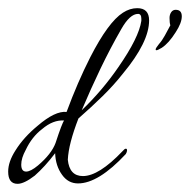

<svg xmlns="http://www.w3.org/2000/svg" viewBox="-27 -449 465 470"><path d="M16 1Q-7 1 -7 -29Q-7 -53 11 -81Q31 -113 65 -141Q108 -178 136 -175Q163 -248 194 -309Q238 -395 274 -418Q291 -429 309 -429Q338 -429 338 -399Q338 -346 274 -269Q252 -241 224.5 -214Q197 -187 165 -159Q153 -128 146.5 -103Q140 -78 139 -58Q143 -18 176 -18Q215 -18 273 -79Q278 -85 281 -85Q284 -85 284 -81Q284 -77 281 -72Q214 0 164 0Q140 0 125 -21Q109 -43 108 -74Q83 -41 58 -19Q32 1 16 1ZM173 -179Q224 -228 263 -285Q313 -357 319 -398V-403Q319 -415 311 -415Q291 -415 270 -378Q243 -331 219 -281Q195 -231 173 -179ZM37 -29Q48 -29 66 -44Q99 -72 109 -99Q125 -148 130 -154Q103 -156 76 -133Q51 -114 36 -82Q25 -62 25 -46Q25 -29 37 -29ZM356 -326Q354 -326 354 -328Q354 -331 362 -341Q370 -350 376.5 -362Q383 -374 390 -387Q388 -393 388 -405Q388 -413 392 -419Q396 -425 403 -425Q418 -425 418 -409Q418 -393 403 -370Q386 -343 369 -332Q359 -326 356 -326Z"/></svg>

Font: Passions Conflict
Style: Regular
Weight: 400
Designer: Robert E. Leuschke
Foundry: Robert E. Leuschke
Version: Version 1.010; ttfautohint (v1.8.3)